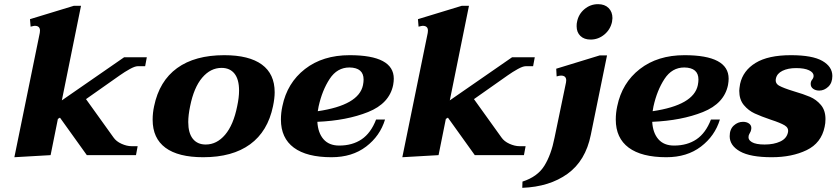

<svg xmlns="http://www.w3.org/2000/svg" viewBox="-20 -745 4018 922"><path d="M685 -470 677 -427H641Q628 -427 603.5 -413.5Q579 -400 555 -383L393 -269L525 -85Q538 -66 563.5 -54.5Q589 -43 612 -43H641L633 0H397L268 -180L258 -174L223 0L49 10L171 -587Q172 -591 172 -598Q172 -621 147 -621Q143 -621 127 -617L124 -653L334 -717H369L277 -263L576 -470Z M713 -170Q713 -203 720 -235Q745 -356 830.5 -418Q916 -480 1057 -480Q1176 -480 1237.5 -435Q1299 -390 1299 -302Q1299 -273 1291 -235Q1266 -114 1181 -52Q1096 10 956 10Q836 10 774.5 -35.5Q713 -81 713 -170ZM1119 -235Q1128 -277 1128 -310Q1128 -364 1106 -391.5Q1084 -419 1044 -419Q991 -419 951 -372Q911 -325 893 -235Q884 -192 884 -159Q884 -106 906 -78.5Q928 -51 968 -51Q1021 -51 1061 -98Q1101 -145 1119 -235Z M1504 -160Q1507 -107 1533.5 -76.5Q1560 -46 1609 -46Q1672 -46 1716.5 -76Q1761 -106 1786 -171H1829Q1805 -92 1738 -41Q1671 10 1572 10Q1453 10 1391 -36Q1329 -82 1329 -171Q1329 -203 1336 -235Q1359 -347 1444.5 -413.5Q1530 -480 1659 -480Q1871 -480 1871 -367Q1871 -354 1868 -337Q1850 -248 1747.5 -207Q1645 -166 1504 -160ZM1726 -363Q1726 -420 1658 -421Q1599 -421 1563 -366Q1527 -311 1510 -234Q1508 -225 1506 -211Q1703 -240 1723 -336Q1726 -351 1726 -363Z M2548 -470 2540 -427H2504Q2491 -427 2466.5 -413.5Q2442 -400 2418 -383L2256 -269L2388 -85Q2401 -66 2426.5 -54.5Q2452 -43 2475 -43H2504L2496 0H2260L2131 -180L2121 -174L2086 0L1912 10L2034 -587Q2035 -591 2035 -598Q2035 -621 2010 -621Q2006 -621 1990 -617L1987 -653L2197 -717H2232L2140 -263L2439 -470Z M2749 -619Q2749 -633 2751 -640Q2758 -677 2786.5 -701Q2815 -725 2852 -725Q2884 -725 2902.5 -706.5Q2921 -688 2921 -658Q2921 -652 2919 -640Q2911 -603 2882 -579Q2853 -555 2816 -555Q2785 -555 2767 -572.5Q2749 -590 2749 -619ZM2489 127Q2561 104 2594 51Q2627 -2 2643 -84L2698 -349Q2699 -353 2699 -359Q2699 -382 2674 -382Q2666 -382 2653 -378L2651 -415L2860 -479H2895L2817 -97Q2792 27 2705.5 89.5Q2619 152 2488 157Z M3112 -160Q3115 -107 3141.5 -76.5Q3168 -46 3217 -46Q3280 -46 3324.5 -76Q3369 -106 3394 -171H3437Q3413 -92 3346 -41Q3279 10 3180 10Q3061 10 2999 -36Q2937 -82 2937 -171Q2937 -203 2944 -235Q2967 -347 3052.5 -413.5Q3138 -480 3267 -480Q3479 -480 3479 -367Q3479 -354 3476 -337Q3458 -248 3355.5 -207Q3253 -166 3112 -160ZM3334 -363Q3334 -420 3266 -421Q3207 -421 3171 -366Q3135 -311 3118 -234Q3116 -225 3114 -211Q3311 -240 3331 -336Q3334 -351 3334 -363Z M3484 -91Q3484 -124 3503.5 -142Q3523 -160 3548 -160Q3565 -160 3576.5 -152Q3588 -144 3588 -130Q3588 -125 3587 -122Q3586 -115 3581.5 -107.5Q3577 -100 3575 -93Q3571 -74 3590.5 -62.5Q3610 -51 3652 -51Q3696 -51 3727 -65.5Q3758 -80 3764 -110Q3768 -131 3748 -143Q3728 -155 3682 -170Q3635 -186 3604.5 -200Q3574 -214 3552 -240.5Q3530 -267 3530 -309Q3530 -318 3534 -342Q3548 -406 3608.5 -443Q3669 -480 3778 -480Q3881 -480 3929 -452.5Q3977 -425 3977 -380Q3977 -347 3957.5 -328.5Q3938 -310 3914 -310Q3897 -310 3885 -318.5Q3873 -327 3873 -342Q3873 -354 3880 -362.5Q3887 -371 3887 -381Q3887 -397 3865 -407.5Q3843 -418 3803 -418Q3764 -418 3737.5 -405Q3711 -392 3706 -368Q3701 -345 3721.5 -333.5Q3742 -322 3791 -307Q3839 -293 3869.5 -280Q3900 -267 3922 -241Q3944 -215 3944 -173Q3944 -153 3940 -136Q3924 -58 3853.5 -24Q3783 10 3686 10Q3583 10 3533.5 -18Q3484 -46 3484 -91Z"/></svg>

Font: Taviraj
Style: Bold Italic
Weight: 700
Italic angle: -12°
Designer: Katatrad Team
Foundry: CadsonDemak
Version: Version 1.001